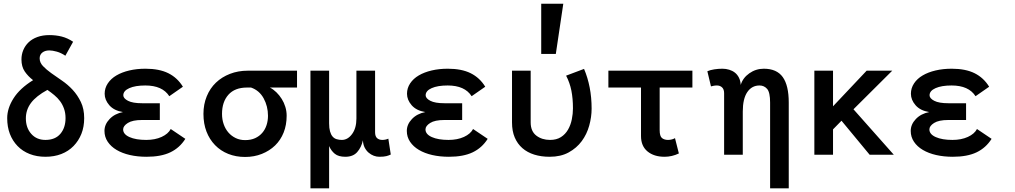

<svg xmlns="http://www.w3.org/2000/svg" viewBox="-20 -838 5499 1040"><path d="M19 -198.2Q19 -251 53 -304.9Q86.9 -358.9 159.2 -403.8Q131.8 -424.8 114 -450.9Q96.2 -477.1 96.2 -516.1Q96.2 -543 106.2 -566.9Q116.2 -590.8 135 -608.9Q153.8 -627 182.4 -637.5Q210.9 -647.9 247.1 -647.9Q283.2 -647.9 314.7 -639.9Q346.2 -631.8 376 -611.8L334 -536.1Q311 -551.8 287.6 -558.3Q264.2 -564.9 247.1 -564.9Q224.1 -564.9 209.5 -553.5Q194.8 -542 194.8 -522Q194.8 -499 212.9 -480Q231 -460.9 257.6 -441.9Q284.2 -422.9 315.7 -401.4Q347.2 -379.9 373.5 -351.6Q399.9 -323.2 418 -285.6Q436 -248 436 -198.2Q436 -150.9 420.9 -113Q405.8 -75.2 378.4 -47.1Q351.1 -19 312.5 -3.9Q273.9 11.2 226.1 11.2Q179.2 11.2 140.6 -3.9Q102.1 -19 75 -47.1Q47.9 -75.2 33.4 -113Q19 -150.9 19 -198.2ZM335 -198.2Q335 -226.1 326.9 -249Q318.8 -272 305.4 -290Q292 -308.1 273.9 -323Q255.9 -337.9 236.8 -351.1Q175.8 -317.9 147.9 -280.5Q120.1 -243.2 120.1 -196.8Q120.1 -146 149.2 -113Q178.2 -80.1 226.1 -80.1Q278.8 -80.1 306.9 -113Q335 -146 335 -198.2Z M546.9 -330.1Q546.9 -360.8 564 -386.5Q581.1 -412.1 610.6 -429.4Q640.1 -446.8 680.4 -456.3Q720.7 -465.8 768.1 -465.8Q842.8 -465.8 891.8 -441.4Q940.9 -417 970.7 -368.2L897 -316.9Q859.9 -375 767.1 -375Q712.9 -375 680.4 -360.6Q647.9 -346.2 647.9 -321.8Q647.9 -305.2 673.3 -292Q698.7 -278.8 750 -278.8H845.7V-188H749Q697.8 -188 672.4 -171.9Q647 -155.8 647 -137.2Q647 -110.8 681.4 -95.5Q715.8 -80.1 772 -80.1Q819.8 -80.1 855.5 -96.4Q891.1 -112.8 904.8 -139.2L983.9 -85.9Q953.1 -37.1 902.6 -12.9Q852.1 11.2 773.9 11.2Q725.1 11.2 683.6 1.7Q642.1 -7.8 611.6 -25.9Q581.1 -43.9 563.5 -70.1Q545.9 -96.2 545.9 -128.9Q545.9 -164.1 573.5 -193.1Q601.1 -222.2 646 -231Q597.7 -238.8 572.3 -267.8Q546.9 -296.9 546.9 -330.1Z M1441.9 -363.8Q1460.9 -354 1477.3 -337.9Q1493.7 -321.8 1506.1 -302Q1518.6 -282.2 1525.6 -259Q1532.7 -235.8 1532.7 -210.9Q1532.7 -161.1 1516.4 -120.1Q1500 -79.1 1470 -50Q1439.9 -21 1398.4 -4.4Q1356.9 12.2 1307.6 12.2Q1257.8 12.2 1216.3 -4.4Q1174.8 -21 1144.8 -52Q1114.7 -83 1098.4 -125.5Q1082 -168 1082 -221.2Q1082 -272.9 1099.9 -316.4Q1117.7 -359.9 1149.7 -390.4Q1181.6 -420.9 1225.8 -438Q1270 -455.1 1321.8 -455.1H1588.9V-363.8ZM1317.9 -363.8Q1252 -363.8 1217.3 -325Q1182.6 -286.1 1182.6 -221.2Q1182.6 -190.9 1191.7 -165Q1200.7 -139.2 1217.3 -120.1Q1233.9 -101.1 1256.8 -90.1Q1279.8 -79.1 1307.6 -79.1Q1338.9 -79.1 1361.8 -89.6Q1384.8 -100.1 1400.4 -118.2Q1416 -136.2 1423.8 -160.2Q1431.6 -184.1 1431.6 -210.9Q1431.6 -262.2 1408.2 -305.2Q1384.8 -348.1 1339.8 -363.8Z M1945.8 -78.1Q1937.5 -40 1915 -14.4Q1892.6 11.2 1850.6 11.2Q1813.5 11.2 1793.7 -4.9Q1773.9 -21 1762.7 -46.9V182.1H1661.6V-455.1H1762.7V-169.9Q1762.7 -144 1767.6 -126.5Q1772.5 -108.9 1781.5 -98.4Q1790.5 -87.9 1803.7 -84Q1816.9 -80.1 1831.5 -80.1Q1863.8 -80.1 1887.2 -112.1Q1910.6 -144 1910.6 -195.8V-455.1H2011.7V-122.1Q2011.7 -99.1 2022.7 -89.6Q2033.7 -80.1 2050.8 -80.1Q2067.9 -80.1 2083.5 -86.9L2096.7 -1Q2086.9 3.9 2073.2 7.6Q2059.6 11.2 2034.7 11.2Q2019.5 11.2 2004.6 5.6Q1989.7 0 1976.8 -11Q1963.9 -22 1955.3 -38.6Q1946.8 -55.2 1945.8 -78.1Z M2184.6 -330.1Q2184.6 -360.8 2201.7 -386.5Q2218.8 -412.1 2248.3 -429.4Q2277.8 -446.8 2318.1 -456.3Q2358.4 -465.8 2405.8 -465.8Q2480.5 -465.8 2529.5 -441.4Q2578.6 -417 2608.4 -368.2L2534.7 -316.9Q2497.6 -375 2404.8 -375Q2350.6 -375 2318.1 -360.6Q2285.6 -346.2 2285.6 -321.8Q2285.6 -305.2 2311 -292Q2336.4 -278.8 2387.7 -278.8H2483.4V-188H2386.7Q2335.4 -188 2310.1 -171.9Q2284.7 -155.8 2284.7 -137.2Q2284.7 -110.8 2319.1 -95.5Q2353.5 -80.1 2409.7 -80.1Q2457.5 -80.1 2493.2 -96.4Q2528.8 -112.8 2542.5 -139.2L2621.6 -85.9Q2590.8 -37.1 2540.3 -12.9Q2489.7 11.2 2411.6 11.2Q2362.8 11.2 2321.3 1.7Q2279.8 -7.8 2249.3 -25.9Q2218.8 -43.9 2201.2 -70.1Q2183.6 -96.2 2183.6 -128.9Q2183.6 -164.1 2211.2 -193.1Q2238.8 -222.2 2283.7 -231Q2235.4 -238.8 2210 -267.8Q2184.6 -296.9 2184.6 -330.1Z M2957.5 11.2Q2911.6 11.2 2874 -0.5Q2836.4 -12.2 2809.6 -35.6Q2782.7 -59.1 2768.1 -93.5Q2753.4 -127.9 2753.4 -174.8V-455.1H2854.5V-174.8Q2854.5 -127 2885 -103.5Q2915.5 -80.1 2959.5 -80.1Q2994.6 -80.1 3018.6 -95.5Q3042.5 -110.8 3056.9 -136Q3071.3 -161.1 3077.4 -191.7Q3083.5 -222.2 3083.5 -251Q3083.5 -304.2 3075 -347.2Q3066.4 -390.1 3046.4 -428.2L3143.6 -464.8Q3163.6 -418 3174.1 -364Q3184.6 -310.1 3184.6 -250Q3184.6 -204.1 3171.6 -157.5Q3158.7 -110.8 3131.1 -73.5Q3103.5 -36.1 3060.5 -12.5Q3017.6 11.2 2957.5 11.2ZM3031.2 -817.9 2990.7 -545.9H2911.6V-817.9Z M3275.4 -455.1H3730.5V-363.8H3553.2V-132.8Q3553.2 -100.1 3565.9 -90.1Q3578.6 -80.1 3598.6 -80.1Q3609.4 -80.1 3619.9 -83Q3630.4 -85.9 3636.2 -89.8L3657.2 -6.8Q3619.6 11.2 3579.6 11.2Q3522.5 11.2 3487.3 -17.8Q3452.1 -46.9 3452.1 -101.1V-363.8H3275.4Z M3992.2 -377.9Q4003.4 -416 4038.8 -440.9Q4074.2 -465.8 4117.2 -465.8Q4187.5 -465.8 4220 -420.4Q4252.4 -375 4252.4 -282.2V182.1H4151.4V-282.2Q4151.4 -337.9 4135.3 -356.4Q4119.1 -375 4094.2 -375Q4052.2 -375 4027.8 -339.1Q4003.4 -303.2 4003.4 -233.9V0H3902.3V-333Q3902.3 -354 3891.4 -364.5Q3880.4 -375 3863.3 -375Q3853.5 -375 3846.4 -373.5Q3839.4 -372.1 3831.1 -370.1L3811.5 -452.1Q3827.1 -459 3849.1 -462.4Q3871.1 -465.8 3893.1 -465.8Q3912.1 -465.8 3929.7 -460.4Q3947.3 -455.1 3960.7 -444.6Q3974.1 -434.1 3982.7 -417Q3991.2 -399.9 3992.2 -377.9Z M4821.3 0H4690.4L4538.1 -184.1L4492.2 -137.2V0H4391.1V-455.1H4492.2V-262.2L4674.3 -455.1H4813L4603 -246.1Z M4914.1 -330.1Q4914.1 -360.8 4931.2 -386.5Q4948.2 -412.1 4977.8 -429.4Q5007.3 -446.8 5047.6 -456.3Q5087.9 -465.8 5135.3 -465.8Q5210 -465.8 5259 -441.4Q5308.1 -417 5337.9 -368.2L5264.2 -316.9Q5227.1 -375 5134.3 -375Q5080.1 -375 5047.6 -360.6Q5015.1 -346.2 5015.1 -321.8Q5015.1 -305.2 5040.5 -292Q5065.9 -278.8 5117.2 -278.8H5212.9V-188H5116.2Q5064.9 -188 5039.6 -171.9Q5014.2 -155.8 5014.2 -137.2Q5014.2 -110.8 5048.6 -95.5Q5083 -80.1 5139.2 -80.1Q5187 -80.1 5222.7 -96.4Q5258.3 -112.8 5272 -139.2L5351.1 -85.9Q5320.3 -37.1 5269.8 -12.9Q5219.2 11.2 5141.1 11.2Q5092.3 11.2 5050.8 1.7Q5009.3 -7.8 4978.8 -25.9Q4948.2 -43.9 4930.7 -70.1Q4913.1 -96.2 4913.1 -128.9Q4913.1 -164.1 4940.7 -193.1Q4968.3 -222.2 5013.2 -231Q4964.8 -238.8 4939.5 -267.8Q4914.1 -296.9 4914.1 -330.1Z"/></svg>

Font: Anonymous Pro
Style: Bold
Weight: 700
Monospace: yes
Designer: Mark Simonson
Version: Version 1.003